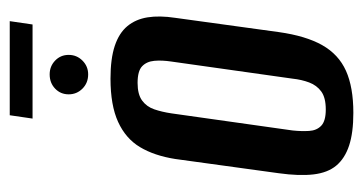

<svg xmlns="http://www.w3.org/2000/svg" viewBox="-200 -556 763 404"><g transform="rotate(-90 182.0 -353.5)"><path d="M147 8Q105 8 78 -1Q51 -10 36 -28Q21 -46 17.5 -76Q14 -106 20 -149L50 -367Q57 -411 75 -441Q93 -471 128 -487Q163 -503 219 -503Q261 -503 288 -494Q315 -485 329.5 -467.5Q344 -450 348 -425Q352 -400 347 -367L317 -149Q309 -92 289.5 -57.5Q270 -23 235.5 -7.5Q201 8 147 8ZM154 -50Q179 -50 192 -59.5Q205 -69 211 -85Q217 -101 219 -120L255 -375Q258 -395 256.5 -411Q255 -427 245 -436.5Q235 -446 210 -446Q186 -446 173 -436.5Q160 -427 154.5 -411Q149 -395 146 -375L110 -120Q108 -101 109 -85Q110 -69 120 -59.5Q130 -50 154 -50ZM228 -550Q210 -550 198 -562Q186 -574 186 -591Q186 -608 198 -619.5Q210 -631 228 -631Q245 -631 257 -619.5Q269 -608 269 -591Q269 -574 257 -562Q245 -550 228 -550ZM135 -667 142 -715H340L333 -667Z"/></g></svg>

Font: Alumni Sans Thin SemiBold
Style: Italic
Weight: 600
Italic angle: -8°
Version: Version 1.016